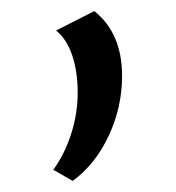

<svg xmlns="http://www.w3.org/2000/svg" viewBox="-20 -139 318 346"><path d="M76 167Q97 138 108.5 101.5Q120 65 120 28Q120 -10 110 -39.5Q100 -69 81 -84L150 -119Q200 -79 200 -2Q200 54 176 105.5Q152 157 111 187Z"/></svg>

Font: Ysabeau Medium
Style: Regular
Weight: 500
Designer: Christian Thalmann (Catharsis Fonts)
Version: Version 0.003